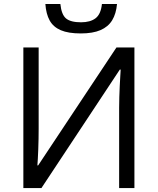

<svg xmlns="http://www.w3.org/2000/svg" viewBox="-20 -955 800 975"><path d="M98.6 -713.9H176.3V-301.3Q176.3 -277.8 175.8 -250.2Q175.3 -222.7 174.3 -196.3Q173.3 -169.9 172.1 -148.4Q170.9 -127 169.9 -115.2H173.8L571.3 -713.9H662.6V0H585V-407.7Q585 -433.6 585.9 -462.6Q586.9 -491.7 588.1 -519Q589.4 -546.4 590.8 -568.1Q592.3 -589.8 592.8 -601.6H588.4L190.4 0H98.6ZM574.2 -934.6Q569.8 -885.3 549.6 -852.1Q529.3 -818.8 490.2 -802Q451.2 -785.2 390.1 -785.2Q327.1 -785.2 288.8 -801.5Q250.5 -817.9 232.2 -851.1Q213.9 -884.3 210.4 -934.6H286.6Q292 -880.9 315.4 -861.3Q338.9 -841.8 391.6 -841.8Q438.5 -841.8 465.3 -862.3Q492.2 -882.8 497.6 -934.6Z"/></svg>

Font: Wonky
Style: Regular
Weight: 400
Designer: Monotype Design Team
Foundry: Monotype Imaging Inc.
Version: Version 3.000